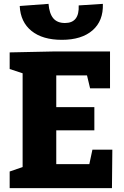

<svg xmlns="http://www.w3.org/2000/svg" viewBox="-20 -973 642 993"><path d="M442 -124 458 -199H561L559 0H30V-86L97 -109V-594L30 -616V-702L267 -707H549V-516H446L430 -583H271V-419H468V-299H271V-124ZM82 -942 231 -953Q235 -903 255.5 -878.5Q276 -854 316 -854Q391 -854 387 -945L512 -953Q515 -865 458.5 -816Q402 -767 300 -767Q200 -767 143 -813Q86 -859 82 -942Z"/></svg>

Font: Bitter Pro ExtraBold
Style: Regular
Weight: 800
Designer: Sol Matas, and Bitter project Authors
Foundry: Sol Matas
Version: Version 1.010